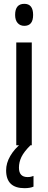

<svg xmlns="http://www.w3.org/2000/svg" viewBox="-20 -759 251 1003"><path d="M107 -739Q153 -739 153 -681Q153 -624 107 -624Q85 -624 72 -639Q59 -654 59 -681Q59 -739 107 -739ZM146 -537V0H65V-537ZM79 117Q79 166 124 166Q135 166 142.5 164Q150 162 155 160V216Q137 224 108 224Q12 224 12 131Q12 93 33.5 56Q55 19 93 -12L139 0Q105 34 92 61Q79 88 79 117Z"/></svg>

Font: Noto Sans Gurmukhi ExtraCondensed
Style: Regular
Weight: 400
Width: 2
Designer: Jelle Bosma - Monotype Design Team
Foundry: Monotype Imaging Inc.
Version: Version 2.004; ttfautohint (v1.8.4.7-5d5b)